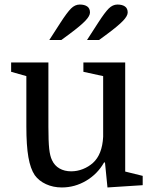

<svg xmlns="http://www.w3.org/2000/svg" viewBox="-20 -815 673 845"><path d="M193 -540V-257Q193 -193 196.5 -160.5Q200 -128 209 -110Q220 -86 242 -73.5Q264 -61 293 -61Q320 -61 345 -71Q370 -81 389 -98Q430 -135 434 -213V-480L347 -499V-540H531V-60L608 -41V0L453 10L442 -100H438Q409 -49 359 -19.5Q309 10 252 10Q214 10 182.5 -4.5Q151 -19 133 -44Q114 -72 105 -123Q96 -174 96 -259V-480L29 -499V-540ZM197 -639 246 -715Q275 -760 292.5 -777.5Q310 -795 331 -795Q352 -795 364 -786.5Q376 -778 376 -760Q376 -745 355.5 -723.5Q335 -702 288 -667L250 -639ZM363 -639 412 -715Q441 -760 458.5 -777.5Q476 -795 497 -795Q518 -795 530 -786.5Q542 -778 542 -760Q542 -745 521.5 -723.5Q501 -702 454 -667L416 -639Z"/></svg>

Font: Domine
Style: Regular
Weight: 400
Designer: Pablo Impallari, Rodrigo Fuenzalida, Brenda Gallo
Foundry: Pablo Impallari, Rodrigo Fuenzalida, Brenda Gallo
Version: Version 2.000